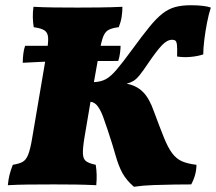

<svg xmlns="http://www.w3.org/2000/svg" viewBox="-20 -705 826 734"><path d="M10 3Q12 -19 16.5 -37Q21 -55 29 -75Q54 -79 67 -86.5Q80 -94 88 -114.5Q96 -135 103 -177L158 -501Q165 -540 164 -560Q163 -580 150.5 -588.5Q138 -597 109 -601Q106 -618 105.5 -638.5Q105 -659 108 -679Q145 -677 186.5 -676.5Q228 -676 276 -676Q315 -676 359.5 -676.5Q404 -677 448 -679Q448 -660 445 -640.5Q442 -621 434 -601Q407 -598 393 -589.5Q379 -581 371.5 -556.5Q364 -532 355 -481L339 -391Q365 -392 384 -402Q403 -412 426 -439Q449 -466 487 -518Q525 -570 551.5 -602.5Q578 -635 601 -653Q624 -671 649.5 -678Q675 -685 710 -685Q736 -685 756 -682.5Q776 -680 786 -676Q778 -652 771.5 -618.5Q765 -585 761 -552.5Q757 -520 757 -497Q736 -490 709 -487.5Q682 -485 657 -489Q658 -520 656.5 -533Q655 -546 650.5 -549.5Q646 -553 638 -553Q619 -553 599 -532Q579 -511 547 -464Q527 -434 514 -418Q501 -402 490 -395.5Q479 -389 464 -385Q502 -378 526.5 -353.5Q551 -329 568 -280Q591 -218 606.5 -179.5Q622 -141 638 -119.5Q654 -98 675.5 -88.5Q697 -79 731 -75Q731 -37 711 0Q686 0 647 0.5Q608 1 566.5 2.5Q525 4 492 9Q463 -16 448 -43.5Q433 -71 422 -110.5Q411 -150 391 -210Q383 -234 374.5 -257.5Q366 -281 354.5 -297.5Q343 -314 326 -316L303 -180Q296 -138 297 -117Q298 -96 310 -88Q322 -80 346 -75Q349 -56 349.5 -37Q350 -18 348 3Q305 1 269.5 0.5Q234 0 185 0Q130 0 87.5 0.5Q45 1 10 3ZM67 -465Q67 -480 69 -498Q71 -516 76 -530H441Q441 -520 439 -503.5Q437 -487 432 -472Q355 -472 301.5 -471.5Q248 -471 209 -470.5Q170 -470 137 -468.5Q104 -467 67 -465Z"/></svg>

Font: Vollkorn Black
Style: Italic
Weight: 900
Italic angle: -11°
Designer: Friedrich Althausen
Foundry: Friedrich Althausen
Version: Version 5.000; ttfautohint (v1.8.3)